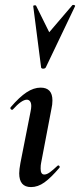

<svg xmlns="http://www.w3.org/2000/svg" viewBox="-20 -751 325 780"><path d="M58 -47Q58 -62 63 -89L104 -297Q107 -311 107 -320Q107 -333 102 -339.5Q97 -346 89 -346Q68 -346 32 -306Q31 -305 29 -305Q25 -305 23 -308.5Q21 -312 23 -315Q59 -357 88 -376Q117 -395 145 -395Q193 -395 193 -343Q193 -326 189 -309L147 -89Q145 -80 145 -66Q145 -42 160 -42Q170 -42 182.5 -51Q195 -60 213 -77Q215 -79 217 -79Q220 -79 222 -75.5Q224 -72 221 -69Q187 -29 160.5 -10Q134 9 106 9Q58 9 58 -47ZM127 -727 180 -620 274 -730Q275 -731 278 -731Q281 -731 283.5 -729.5Q286 -728 285 -726L166 -477Q163 -472 155 -472Q152 -472 149.5 -473.5Q147 -475 147 -477L115 -726Q115 -729 120.5 -729.5Q126 -730 127 -727Z"/></svg>

Font: Cormorant Garamond
Style: Bold Italic
Weight: 700
Italic angle: -10°
Designer: Christian Thalmann (Catharsis Fonts)
Foundry: Catharsis Fonts
Version: Version 4.000